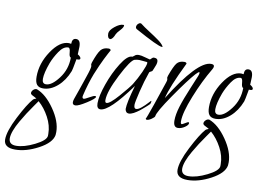

<svg xmlns="http://www.w3.org/2000/svg" viewBox="-166 -728 1684 1224"><g transform="rotate(10 676.5 -116.0)"><path d="M239 214Q230 265 150.5 307.5Q71 350 0 350Q-73 350 -73 297Q-73 244 -24 148.5Q25 53 58 16Q61 12 78 6Q73 3 65 -1.5Q57 -6 51.5 -8.5Q46 -11 42 -15Q38 -19 38 -23Q38 -34 47.5 -43.5Q57 -53 67 -53H71Q132 -30 186 48Q240 126 240 194Q240 208 239 214ZM310 -294Q310 -285 295 -285H286Q285 -279 281.5 -260.5Q278 -242 275 -226.5Q272 -211 270 -206Q245 -142 200.5 -103.5Q156 -65 108 -65Q80 -65 67.5 -81Q55 -97 55 -132Q55 -218 108.5 -298Q162 -378 221 -378Q226 -378 236 -376Q236 -412 262 -412Q291 -412 291 -366Q291 -359 290 -342Q289 -325 289 -317Q290 -317 293 -315Q296 -313 298.5 -311Q301 -309 304 -306Q307 -303 308.5 -300Q310 -297 310 -294ZM192 227V214Q192 161 163.5 108Q135 55 95 20Q93 23 70.5 55Q48 87 32.5 111Q17 135 -3 169.5Q-23 204 -34 233.5Q-45 263 -45 284Q-45 325 2 325Q53 325 121.5 291Q190 257 192 227ZM249 -289Q238 -291 236 -320.5Q234 -350 222 -350Q191 -350 164 -310Q137 -270 122 -231Q97 -163 97 -125Q97 -94 122 -94Q159 -94 204 -153.5Q249 -213 249 -289Z M548 -550Q548 -537 529 -517Q510 -497 505 -486Q492 -453 477 -449Q457 -449 457 -482Q457 -503 488 -528Q519 -553 542 -553Q547 -553 548 -550ZM491 -379Q489 -376 477.5 -354Q466 -332 458 -316Q450 -300 436 -269Q422 -238 411 -210Q400 -182 388 -143Q376 -104 367 -65Q366 -62 366 -57Q366 -45 376 -45Q382 -45 408.5 -60Q435 -75 443 -75Q450 -75 451 -71Q451 -59 400 -26.5Q349 6 330 6Q311 6 311 -12Q311 -21 315 -33Q326 -64 337.5 -97Q349 -130 355 -148Q361 -166 367.5 -185Q374 -204 377 -213.5Q380 -223 382.5 -232.5Q385 -242 386 -247Q387 -252 387 -257Q387 -261 385.5 -264.5Q384 -268 384 -270Q384 -274 387 -283Q409 -346 426 -367Q443 -388 476 -388Q489 -388 491 -379Z M793 -80Q792 -79 784 -71.5Q776 -64 771 -60Q766 -56 756.5 -47.5Q747 -39 740 -34Q733 -29 723 -22Q713 -15 705.5 -11.5Q698 -8 690 -5Q682 -2 675 -2Q654 -2 650 -27Q650 -69 683 -182Q549 3 491 3Q467 3 467 -33Q467 -79 494.5 -157.5Q522 -236 562 -299.5Q602 -363 632 -363H635L646 -371Q655 -381 674 -381Q689 -381 716 -373Q743 -365 746 -365Q750 -365 756.5 -373Q763 -381 772 -381Q797 -381 797 -359Q797 -350 793.5 -339Q790 -328 783.5 -313.5Q777 -299 776 -296Q775 -294 766.5 -290Q758 -286 757 -283Q735 -221 718 -150.5Q701 -80 701 -64Q701 -39 715 -39Q729 -39 749.5 -56Q770 -73 785 -90Q800 -107 801 -107Q803 -107 803 -103Q803 -88 793 -80ZM727 -346Q721 -346 706.5 -348Q692 -350 682 -350Q668 -350 652 -346Q627 -339 570 -227.5Q513 -116 513 -61Q513 -44 523 -44Q544 -44 597.5 -105Q651 -166 668 -192Q693 -232 714 -278.5Q735 -325 735 -340Q735 -346 730 -346ZM811 -463Q812 -462 812.5 -461Q813 -460 813 -459Q811 -457 809 -457Q783 -457 633 -540Q624 -545 624 -555Q624 -559 626 -564Q628 -569 631.5 -573Q635 -577 639.5 -579.5Q644 -582 648.5 -582Q653 -582 656 -579Q676 -563 713 -539.5Q750 -516 776 -497Q802 -478 811 -463Z M1150 -372Q1099 -287 1055 -177Q1011 -67 1011 -12Q1011 6 1019 6Q1022 6 1038.5 -4Q1055 -14 1058 -14Q1064 -14 1064 -8Q1064 4 1042 19Q1020 34 998 34Q969 34 969 -9Q969 -48 985 -100Q1001 -152 1035 -233Q1069 -314 1069 -315Q1074 -328 1074 -335Q1074 -340 1071 -340Q1066 -340 1049 -322Q1006 -274 926 -158Q846 -42 844 -15Q843 -8 825 4.5Q807 17 795 17Q788 17 787 10Q789 13 824.5 -90Q860 -193 875 -239Q879 -251 879 -257Q879 -261 877.5 -264.5Q876 -268 876 -270Q876 -274 879 -283Q902 -347 918 -367.5Q934 -388 967 -388Q980 -388 982 -379Q900 -211 884 -139Q1049 -405 1137 -405Q1157 -405 1157 -392Q1157 -383 1150 -372Z M1355 214Q1346 265 1266.5 307.5Q1187 350 1116 350Q1043 350 1043 297Q1043 244 1092 148.5Q1141 53 1174 16Q1177 12 1194 6Q1189 3 1181 -1.5Q1173 -6 1167.5 -8.5Q1162 -11 1158 -15Q1154 -19 1154 -23Q1154 -34 1163.5 -43.5Q1173 -53 1183 -53H1187Q1248 -30 1302 48Q1356 126 1356 194Q1356 208 1355 214ZM1426 -294Q1426 -285 1411 -285H1402Q1401 -279 1397.5 -260.5Q1394 -242 1391 -226.5Q1388 -211 1386 -206Q1361 -142 1316.5 -103.5Q1272 -65 1224 -65Q1196 -65 1183.5 -81Q1171 -97 1171 -132Q1171 -218 1224.5 -298Q1278 -378 1337 -378Q1342 -378 1352 -376Q1352 -412 1378 -412Q1407 -412 1407 -366Q1407 -359 1406 -342Q1405 -325 1405 -317Q1406 -317 1409 -315Q1412 -313 1414.5 -311Q1417 -309 1420 -306Q1423 -303 1424.5 -300Q1426 -297 1426 -294ZM1308 227V214Q1308 161 1279.5 108Q1251 55 1211 20Q1209 23 1186.5 55Q1164 87 1148.5 111Q1133 135 1113 169.5Q1093 204 1082 233.5Q1071 263 1071 284Q1071 325 1118 325Q1169 325 1237.5 291Q1306 257 1308 227ZM1365 -289Q1354 -291 1352 -320.5Q1350 -350 1338 -350Q1307 -350 1280 -310Q1253 -270 1238 -231Q1213 -163 1213 -125Q1213 -94 1238 -94Q1275 -94 1320 -153.5Q1365 -213 1365 -289Z"/></g></svg>

Font: Bilbo Swash Caps
Style: Regular
Weight: 400
Designer: Robert E. Leuschke
Foundry: Robert E. Leuschke
Version: Version 1.003